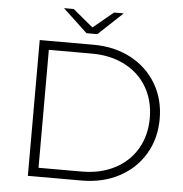

<svg xmlns="http://www.w3.org/2000/svg" viewBox="-58 -930 942 986"><g transform="rotate(5 413.0 -437.0)"><path d="M122 -700H399Q508 -700 592.5 -655Q677 -610 724 -530.5Q771 -451 771 -350Q771 -249 724 -169.5Q677 -90 592.5 -45Q508 0 399 0H122ZM395 -46Q492 -46 566 -84.5Q640 -123 680 -192Q720 -261 720 -350Q720 -439 680 -508Q640 -577 566 -615.5Q492 -654 395 -654H173V-46ZM540 -874 414 -756H358L232 -874H282L386 -788L490 -874Z"/></g></svg>

Font: Hilab Light
Style: Regular
Weight: 300
Designer: Cristianderson Lima
Foundry: Cristianderson
Version: Version 1.0